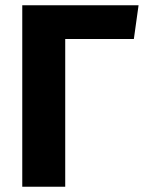

<svg xmlns="http://www.w3.org/2000/svg" viewBox="-20 -713 550 733"><path d="M491 -564H229V0H65V-693H509Z"/></svg>

Font: FiraGOUPP
Style: Bold
Weight: 700
Designer: bBox Type
Foundry: bBox Type GmbH
Version: Version 1.001